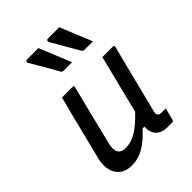

<svg xmlns="http://www.w3.org/2000/svg" viewBox="-234 -938 1068 1068"><g transform="rotate(-45 300.0 -404.0)"><path d="M262 -819Q281 -772 300.5 -724.5Q320 -677 339 -631H272Q262 -631 257 -639Q239 -672 224 -697.5Q209 -723 194.5 -748Q180 -773 163 -802Q160 -808 162.5 -813.5Q165 -819 172 -819ZM426 -819Q445 -772 464.5 -724.5Q484 -677 503 -631H436Q426 -631 421 -639Q402 -672 387 -697.5Q372 -723 358 -748Q344 -773 327 -802Q324 -808 326.5 -813.5Q329 -819 336 -819ZM160 -532H244Q256 -532 252 -521Q230 -433 208 -345Q186 -257 164 -168Q143 -82 214 -82Q251 -82 293 -105Q335 -128 392 -188Q412 -270 433 -352Q454 -434 478 -532H560Q572 -532 569 -520Q544 -420 517.5 -317Q491 -214 468 -120Q464 -106 465 -99Q466 -92 470 -88Q477 -81 492 -81H525Q521 -64 516.5 -44.5Q512 -25 507 -8Q504 0 496 0H459Q414 0 390.5 -24.5Q367 -49 370 -93H355Q310 -42 264.5 -15.5Q219 11 170 11Q124 11 96.5 -11Q69 -33 61 -68.5Q53 -104 62 -143Q80 -216 98.5 -289Q117 -362 135 -435Q142 -459 148 -483.5Q154 -508 160 -532Z"/></g></svg>

Font: Recursive Mn Lnr St
Style: Italic
Weight: 400
Italic angle: -15°
Monospace: yes
Version: Version 1.079;hotconv 1.0.112;makeotfexe 2.5.65598; ttfautoh